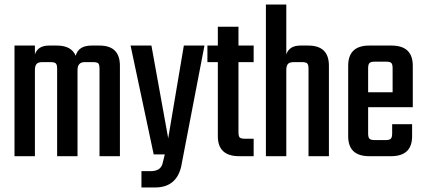

<svg xmlns="http://www.w3.org/2000/svg" viewBox="-20 -689 1874 847"><path d="M384 -488H419Q509 -488 509 -399V0H419V-386Q419 -404 413.5 -409.5Q408 -415 390 -415H354Q322 -415 322 -380V0H232V-386Q232 -404 226 -409.5Q220 -415 202 -415H167Q149 -415 141.5 -407Q134 -399 134 -380V0H44V-488H134V-449Q147 -488 196 -488H231Q295 -488 314 -443Q326 -488 384 -488Z M664 138H604V66H645Q688 66 697 33L707 -8H658L556 -488H648L722 -79L791 -488H882L779 47Q757 138 664 138Z M1099 -415H1032V-106Q1032 -88 1037.5 -82.5Q1043 -77 1061 -77H1099V0H1035Q941 0 941 -88V-415H895V-488H941V-571H1032V-488H1099Z M1305 -488H1340Q1431 -488 1431 -399V0H1341V-386Q1341 -404 1335 -409.5Q1329 -415 1311 -415H1276Q1258 -415 1250.5 -407Q1243 -399 1243 -380V0H1153V-669H1243V-449Q1256 -488 1305 -488Z M1609 -488H1707Q1801 -488 1801 -399V-216H1604V-100Q1604 -83 1610 -77Q1616 -71 1634 -71H1680Q1698 -71 1704 -77Q1710 -83 1710 -101V-141H1798V-88Q1798 0 1705 0H1609Q1516 0 1516 -88V-399Q1516 -488 1609 -488ZM1604 -282H1712V-388Q1712 -405 1706.5 -411Q1701 -417 1683 -417H1634Q1616 -417 1610 -411Q1604 -405 1604 -388Z"/></svg>

Font: Teko Regular
Style: Regular
Weight: 400
Designer: Manushi Parikh, Jonny Pinhorn
Foundry: Indian Type Foundry
Version: Version 1.105;PS 1.0;hotconv 1.0.78;makeotf.lib2.5.61930; tt